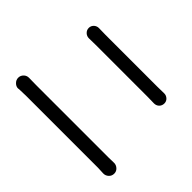

<svg xmlns="http://www.w3.org/2000/svg" viewBox="-100 -916 1124 1124"><g transform="rotate(45 462.0 -354.5)"><path d="M112.3 -63.5Q111.3 -62.5 109.4 -62.5Q91.8 -62.5 79.1 -75.2Q64.5 -88.9 64.5 -107.9Q64.5 -127 79.1 -140.6Q91.8 -152.3 109.4 -152.3Q111.3 -152.3 112.3 -152.3Q142.6 -151.4 169.9 -151.4H768.6Q792 -151.4 811.5 -152.3Q813.5 -152.3 814.5 -152.3Q832 -152.3 845.7 -139.6Q859.4 -127 859.4 -108.4Q859.4 -88.9 845.7 -76.2Q832 -63.5 814.5 -63.5Q813.5 -63.5 811.5 -63.5Q788.1 -65.4 768.6 -65.4H169.9Q145.5 -65.4 112.3 -63.5ZM195.3 -563.5Q194.3 -563.5 194.3 -563.5Q176.8 -563.5 164.1 -575.2Q150.4 -587.9 150.4 -606Q150.4 -624 164.1 -636.7Q176.8 -647.5 192.4 -647.5Q194.3 -647.5 195.3 -647.5Q223.6 -646.5 249 -646.5H677.7Q705.1 -646.5 731.4 -647.5Q733.4 -647.5 734.4 -647.5Q751 -647.5 763.7 -635.7Q776.4 -624 776.4 -606.4Q776.4 -587.9 763.7 -575.2Q751 -563.5 733.4 -563.5Q732.4 -563.5 731.4 -563.5Q705.1 -564.5 677.7 -564.5H250Q221.7 -564.5 195.3 -563.5Z"/></g></svg>

Font: Gen Jyuu Gothic P Regular
Style: Regular
Weight: 400
Designer: [Source Han Sans]
Ryoko NISHIZUKA  (kana & ideographs); Paul D. Hunt (Latin, Greek & Cyrillic); Wenlong ZHANG  (bopomofo
Version: Version 1.002.20150607